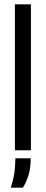

<svg xmlns="http://www.w3.org/2000/svg" viewBox="-20 -695 212 888"><path d="M49 0V-675H123V0ZM30 173Q46 121 48.5 87Q51 53 51 37H122Q122 84 111.5 116.5Q101 149 86 173Z"/></svg>

Font: Bricolage Grotesque 96pt Light
Style: Regular
Weight: 300
Designer: Mathieu Triay
Foundry: Atelier Triay
Version: Version 1.001; ttfautohint (v1.8.4.7-5d5b);gftools[0.9.33.de